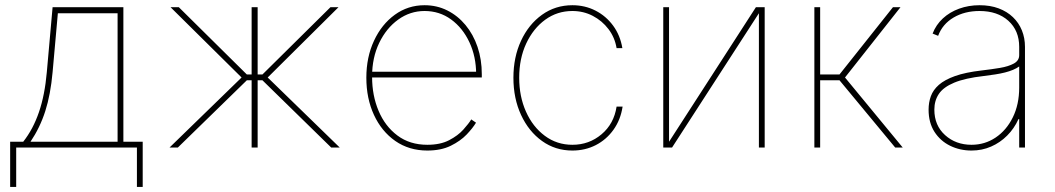

<svg xmlns="http://www.w3.org/2000/svg" viewBox="-20 -574 4104 747"><path d="M19.5 153.3V-22.5H70.3Q89.8 -47.4 105 -75.9Q120.1 -104.5 131.6 -137.9Q143.1 -171.4 150.6 -210Q158.2 -248.5 162.1 -293L184.6 -545.9H460V-22.5H535.2V153.3H512.7V0H43V153.3ZM98.6 -22.5H437.5V-522.5H205.1L184.6 -293Q176.8 -206.1 156.2 -141.8Q135.7 -77.6 98.6 -22.5Z M639.6 0 919.9 -272.5 643.6 -545.9H675.8L940.4 -284.2H959V-545.9H982.4V-284.2H1001L1265.6 -545.9H1296.9L1021.5 -272.5L1301.8 0H1268.6L1001 -261.7H982.4V0H959V-261.7H940.4L671.9 0Z M1642.6 11.7Q1571.3 11.7 1517.8 -25.6Q1464.4 -63 1434.8 -127.2Q1405.3 -191.4 1405.3 -271.5Q1405.3 -351.6 1435.1 -415.5Q1464.8 -479.5 1516.1 -516.6Q1567.4 -553.7 1631.8 -553.7Q1679.7 -553.7 1720.2 -533.4Q1760.7 -513.2 1791 -476.8Q1821.3 -440.4 1837.9 -391.6Q1854.5 -342.8 1854.5 -285.2V-272.5H1417V-294.9H1842.3L1832.5 -285.2Q1832.5 -353.5 1806.4 -409.4Q1780.3 -465.3 1735.1 -498.3Q1689.9 -531.2 1631.8 -531.2Q1575.7 -531.2 1529.3 -497.8Q1482.9 -464.4 1455.3 -407Q1427.7 -349.6 1427.7 -277.3V-274.4Q1427.7 -202.6 1452.9 -142.8Q1478 -83 1526.1 -46.9Q1574.2 -10.7 1642.6 -10.7Q1693.4 -10.7 1727.5 -28.6Q1761.7 -46.4 1782.7 -69.8Q1803.7 -93.3 1813.5 -109.4L1832 -96.7Q1819.8 -76.2 1795.7 -50.8Q1771.5 -25.4 1733.6 -6.8Q1695.8 11.7 1642.6 11.7Z M2207 11.7Q2140.6 11.7 2088.9 -25.4Q2037.1 -62.5 2007.3 -126.7Q1977.5 -190.9 1977.5 -271.5Q1977.5 -351.6 2007.1 -415.3Q2036.6 -479 2088.6 -516.4Q2140.6 -553.7 2207 -553.7Q2255.9 -553.7 2296.9 -532.7Q2337.9 -511.7 2365.5 -474.1Q2393.1 -436.5 2401.4 -386.7H2378.9Q2372.1 -428.2 2347.4 -460.7Q2322.8 -493.2 2286.4 -512.2Q2250 -531.2 2207 -531.2Q2147.9 -531.2 2101.3 -497.3Q2054.7 -463.4 2027.3 -404.8Q2000 -346.2 2000 -271.5Q2000 -198.7 2026.4 -139.6Q2052.7 -80.6 2099.6 -45.7Q2146.5 -10.7 2207 -10.7Q2272 -10.7 2320.3 -51.5Q2368.7 -92.3 2378.9 -159.2H2402.3Q2394.5 -107.9 2366.9 -69.3Q2339.4 -30.8 2298.1 -9.5Q2256.8 11.7 2207 11.7Z M2583 -22.5 2920.9 -545.9H2955.1V0H2932.6V-522.5L2594.7 0H2560.5V-545.9H2583Z M3148.4 0V-545.9H3170.9V-284.2H3246.1L3454.1 -545.9H3483.4L3267.6 -272.5L3492.2 0H3462.9L3246.1 -261.7H3170.9V0Z M3759.8 11.7Q3714.8 11.7 3676.8 -6.8Q3638.7 -25.4 3615.7 -61Q3592.8 -96.7 3592.8 -147.5Q3592.8 -175.3 3601.6 -199.7Q3610.4 -224.1 3632.8 -243.9Q3655.3 -263.7 3695.6 -278.1Q3735.8 -292.5 3798.8 -299.8Q3836.9 -304.2 3870.4 -309.8Q3903.8 -315.4 3924.6 -326.9Q3945.3 -338.4 3945.3 -359.4V-391.6Q3945.3 -455.1 3903.1 -493.2Q3860.8 -531.2 3791 -531.2Q3733.4 -531.2 3690.2 -505.9Q3647 -480.5 3629.9 -434.6L3608.4 -443.4Q3621.6 -477.5 3648.2 -502.2Q3674.8 -526.9 3711.7 -540.3Q3748.5 -553.7 3791 -553.7Q3832.5 -553.7 3865.2 -541.5Q3897.9 -529.3 3920.9 -507.3Q3943.8 -485.4 3955.8 -455.8Q3967.8 -426.3 3967.8 -391.6V0H3945.3V-110.4H3942.4Q3925.8 -73.7 3898.4 -46.4Q3871.1 -19 3835.9 -3.7Q3800.8 11.7 3759.8 11.7ZM3759.8 -10.7Q3811.5 -10.7 3853.5 -38.8Q3895.5 -66.9 3920.4 -117.2Q3945.3 -167.5 3945.3 -233.4V-315.4Q3935.1 -308.1 3921.1 -302.2Q3907.2 -296.4 3889.9 -292Q3872.6 -287.6 3851.8 -284.4Q3831.1 -281.2 3807.6 -278.3Q3734.4 -270 3692.4 -252.4Q3650.4 -234.9 3632.8 -208.7Q3615.2 -182.6 3615.2 -147.5Q3615.2 -85.9 3657 -48.3Q3698.7 -10.7 3759.8 -10.7Z"/></svg>

Font: Inter Tight Thin
Style: Regular
Weight: 250
Designer: Rasmus Andersson
Foundry: rsms
Version: Version 3.004